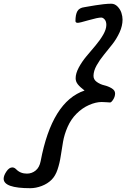

<svg xmlns="http://www.w3.org/2000/svg" viewBox="-108 -868 677 1029"><path d="M109.9 -4.4Q170.4 -324.2 345.2 -382.8Q321.3 -400.9 309.3 -415.8Q297.4 -430.7 297.4 -448.7Q297.4 -474.6 314.2 -506.1Q331.1 -537.6 355.5 -566.7Q379.9 -595.7 404.1 -624.3Q428.2 -652.8 445.1 -682.1Q461.9 -711.4 461.9 -734.4Q461.9 -753.4 452.9 -763.7Q443.8 -773.9 434.6 -773.9Q416 -773.9 367.2 -759.8Q318.4 -745.6 309.1 -745.6Q296.4 -745.6 296.4 -755.4Q296.4 -789.6 306.6 -807.9Q316.9 -826.2 344.7 -829.6Q347.2 -830.1 366 -833.3Q384.8 -836.4 403.6 -839.6Q422.4 -842.8 446.8 -845.5Q471.2 -848.1 488.3 -848.1Q507.3 -848.1 522 -833Q536.6 -817.9 542.7 -799.1Q548.8 -780.3 548.8 -763.2Q548.8 -729.5 533 -694.8Q517.1 -660.2 494.4 -631.1Q471.7 -602.1 449 -574.5Q426.3 -546.9 409.9 -517.6Q393.6 -488.3 393.1 -462.4Q392.6 -441.9 410.6 -429Q428.7 -416 450.4 -410.9Q472.2 -405.8 490.5 -394.8Q508.8 -383.8 508.8 -367.2Q508.8 -350.6 498.8 -334.7Q488.8 -318.8 481.9 -318.8Q479 -318.8 462.6 -320.1Q446.3 -321.3 437 -321.3Q405.8 -321.3 369.1 -305.2Q332.5 -289.1 301.8 -258.3Q272.5 -229 254.6 -188.5Q236.8 -147.9 230 -108.9Q223.1 -69.8 217.5 -31.7Q211.9 6.3 200.4 40.5Q189 74.7 168.5 95.2Q147 116.7 115.5 128.7Q84 140.6 54.2 140.6Q-88.4 140.6 -88.4 89.8Q-88.4 73.2 -73.7 51.3Q-59.1 29.3 -42 29.3Q-31.2 29.3 -21.5 39.1Q1 62.5 36.1 62.5Q62.5 62.5 83 45.9Q103.5 29.3 109.9 -4.4Z"/></svg>

Font: Yellowtail
Style: Regular
Weight: 400
Designer: Astigmatic (AOETI)
Foundry: Astigmatic (AOETI)
Version: Version 1.000